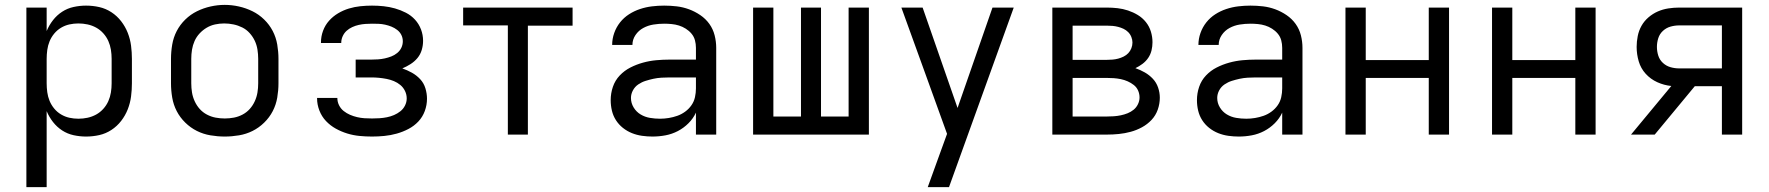

<svg xmlns="http://www.w3.org/2000/svg" viewBox="-20 -551 7240 786"><path d="M88 215V-520H171V-424Q181 -448 197 -468.5Q213 -489 234.5 -503Q256 -517 281.5 -522.5Q307 -528 332 -528Q360 -528 386.5 -522Q413 -516 436 -501Q459 -486 476 -464Q493 -442 503 -416.5Q513 -391 516.5 -364Q520 -337 520 -310V-210Q520 -183 516.5 -156Q513 -129 503 -103.5Q493 -78 476 -56Q459 -34 436 -19Q413 -4 386.5 2Q360 8 332 8Q307 8 281.5 2.5Q256 -3 234.5 -17Q213 -31 197 -51.5Q181 -72 171 -96V215ZM301 -65Q320 -65 338.5 -69Q357 -73 373.5 -82Q390 -91 403 -105.5Q416 -120 423.5 -137Q431 -154 434 -172.5Q437 -191 437 -210V-310Q437 -329 434 -347.5Q431 -366 423.5 -383Q416 -400 403 -414.5Q390 -429 373.5 -438Q357 -447 338.5 -451Q320 -455 301 -455Q282 -455 264 -451Q246 -447 230 -437.5Q214 -428 202 -413.5Q190 -399 183 -382Q176 -365 173.5 -346.5Q171 -328 171 -310V-210Q171 -192 173.5 -173.5Q176 -155 183 -138Q190 -121 202 -106.5Q214 -92 230 -82.5Q246 -73 264 -69Q282 -65 301 -65Z M900 8Q871 8 841.5 3Q812 -2 786 -15Q760 -28 738.5 -49Q717 -70 703.5 -96Q690 -122 685 -151.5Q680 -181 680 -210V-310Q680 -339 685 -368.5Q690 -398 703.5 -424Q717 -450 738.5 -471Q760 -492 786.5 -505Q813 -518 842 -524.5Q871 -531 900 -531Q929 -531 958 -524.5Q987 -518 1013.5 -505Q1040 -492 1061.5 -471Q1083 -450 1096.5 -424Q1110 -398 1115 -368.5Q1120 -339 1120 -310V-210Q1120 -181 1115 -151.5Q1110 -122 1096.5 -96Q1083 -70 1061.5 -49Q1040 -28 1014 -15Q988 -2 958.5 3Q929 8 900 8ZM900 -66Q919 -66 937.5 -69.5Q956 -73 973 -82Q990 -91 1002.5 -105Q1015 -119 1023 -136.5Q1031 -154 1034 -172.5Q1037 -191 1037 -210V-310Q1037 -329 1034 -348Q1031 -367 1023 -384Q1015 -401 1002 -415.5Q989 -430 972 -438.5Q955 -447 936 -451Q917 -455 898 -455Q879 -455 860.5 -451Q842 -447 826 -437.5Q810 -428 797 -414Q784 -400 776.5 -383Q769 -366 766 -347.5Q763 -329 763 -310V-210Q763 -191 766 -172.5Q769 -154 777 -136.5Q785 -119 797.5 -105Q810 -91 827 -82Q844 -73 862.5 -69.5Q881 -66 900 -66Z M1503 8Q1477 8 1451.5 5.5Q1426 3 1401.5 -4.5Q1377 -12 1354.5 -24.5Q1332 -37 1314.5 -55.5Q1297 -74 1287.5 -98.5Q1278 -123 1278 -148Q1278 -149 1278 -149Q1278 -149 1278 -150H1361Q1361 -150 1361 -150Q1361 -150 1361 -150Q1361 -150 1361 -150Q1361 -150 1361 -150Q1361 -134 1368 -120Q1375 -106 1387 -96.5Q1399 -87 1413 -81Q1427 -75 1442 -71.5Q1457 -68 1472 -67Q1487 -66 1503 -66Q1518 -66 1533.5 -67Q1549 -68 1564 -71Q1579 -74 1593 -80Q1607 -86 1619 -95.5Q1631 -105 1638 -119Q1645 -133 1645 -148Q1645 -164 1638 -178.5Q1631 -193 1619 -203Q1607 -213 1592.5 -219Q1578 -225 1562.5 -228Q1547 -231 1531.5 -232.5Q1516 -234 1500 -234H1436V-307H1500Q1514 -307 1528 -308Q1542 -309 1555.5 -312Q1569 -315 1582 -320Q1595 -325 1606 -334Q1617 -343 1623 -355.5Q1629 -368 1629 -382Q1629 -396 1623 -408Q1617 -420 1606 -428.5Q1595 -437 1582.5 -442Q1570 -447 1556.5 -450Q1543 -453 1529.5 -453.5Q1516 -454 1503 -454Q1489 -454 1475.5 -453Q1462 -452 1448.5 -449Q1435 -446 1422 -440Q1409 -434 1399 -425Q1389 -416 1383 -403Q1377 -390 1377 -376Q1377 -376 1377 -375.5Q1377 -375 1377 -375H1294Q1294 -376 1294 -376.5Q1294 -377 1294 -378Q1294 -402 1302.5 -425Q1311 -448 1327 -466Q1343 -484 1364 -496.5Q1385 -509 1408 -516Q1431 -523 1455 -525.5Q1479 -528 1503 -528Q1527 -528 1550.5 -525.5Q1574 -523 1597 -516.5Q1620 -510 1641.5 -499Q1663 -488 1679 -470.5Q1695 -453 1703.5 -430.5Q1712 -408 1712 -384Q1712 -365 1706.5 -346.5Q1701 -328 1689 -313.5Q1677 -299 1660.5 -288.5Q1644 -278 1627 -271Q1647 -264 1666 -253.5Q1685 -243 1700 -227Q1715 -211 1721.5 -189.5Q1728 -168 1728 -147Q1728 -121 1719 -96.5Q1710 -72 1692.5 -53.5Q1675 -35 1652 -23Q1629 -11 1604 -4Q1579 3 1553.5 5.5Q1528 8 1503 8Z M2059 0V-447H1876V-520H2324V-446H2141V0Z M2651 8Q2630 8 2608.5 5Q2587 2 2567 -6Q2547 -14 2530 -27.5Q2513 -41 2501.5 -59Q2490 -77 2485 -98Q2480 -119 2480 -141Q2480 -169 2489 -195.5Q2498 -222 2517 -242Q2536 -262 2560.5 -274.5Q2585 -287 2612 -294.5Q2639 -302 2666.5 -304.5Q2694 -307 2721 -307H2829V-355Q2829 -371 2825 -386Q2821 -401 2811 -413Q2801 -425 2787.5 -433.5Q2774 -442 2759.5 -446.5Q2745 -451 2729.5 -452.5Q2714 -454 2699 -454Q2677 -454 2655 -450.5Q2633 -447 2613.5 -436.5Q2594 -426 2581.5 -407.5Q2569 -389 2569 -367Q2569 -367 2569 -367Q2569 -367 2569 -367H2486Q2486 -367 2486 -367Q2486 -367 2486 -367Q2486 -392 2494.5 -416Q2503 -440 2518.5 -459.5Q2534 -479 2555 -492.5Q2576 -506 2600 -514Q2624 -522 2649 -525Q2674 -528 2699 -528Q2725 -528 2750.5 -525Q2776 -522 2800.5 -513Q2825 -504 2847 -489Q2869 -474 2884 -453Q2899 -432 2905.5 -406.5Q2912 -381 2912 -355V0H2829V-90Q2818 -66 2798.5 -46.5Q2779 -27 2755 -14.5Q2731 -2 2704.5 3Q2678 8 2651 8ZM2682 -65Q2700 -65 2718 -68Q2736 -71 2753 -77Q2770 -83 2785 -94Q2800 -105 2810.5 -120Q2821 -135 2825 -153Q2829 -171 2829 -189V-234H2721Q2705 -234 2688 -233Q2671 -232 2655 -228.5Q2639 -225 2623 -220Q2607 -215 2593 -205.5Q2579 -196 2571 -181Q2563 -166 2563 -150Q2563 -129 2574 -111Q2585 -93 2602.5 -82.5Q2620 -72 2640.5 -68.5Q2661 -65 2682 -65Z M3063 0V-520H3146V-74H3259V-520H3341V-74H3454V-520H3537V0Z M3778 215Q3791 180 3803.5 144.5Q3816 109 3829 74L3857 -3L3758 -277L3670 -520H3757L3900 -109L4043 -520H4130L3865 215Z M4288 0V-520H4511Q4533 -520 4555 -517.5Q4577 -515 4598 -508Q4619 -501 4638 -489.5Q4657 -478 4671 -460.5Q4685 -443 4691.5 -421.5Q4698 -400 4698 -378Q4698 -361 4694 -344.5Q4690 -328 4680.5 -314Q4671 -300 4657 -289.5Q4643 -279 4628 -272Q4648 -265 4666.5 -254.5Q4685 -244 4699.5 -228.5Q4714 -213 4721 -192.5Q4728 -172 4728 -151Q4728 -126 4719.5 -102Q4711 -78 4694 -60Q4677 -42 4655 -30Q4633 -18 4609 -11.5Q4585 -5 4560.5 -2.5Q4536 0 4511 0ZM4511 -306Q4523 -306 4534.5 -307Q4546 -308 4557.5 -311Q4569 -314 4580 -319.5Q4591 -325 4599 -333.5Q4607 -342 4611.5 -353.5Q4616 -365 4616 -377Q4616 -388 4611.5 -399.5Q4607 -411 4598.5 -419.5Q4590 -428 4579.5 -433Q4569 -438 4557.5 -441Q4546 -444 4534.5 -445Q4523 -446 4511 -446H4371V-306ZM4511 -74Q4525 -74 4539.5 -75Q4554 -76 4568.5 -79Q4583 -82 4596.5 -87.5Q4610 -93 4621 -102Q4632 -111 4638.5 -124.5Q4645 -138 4645 -152Q4645 -152 4645 -152Q4645 -152 4645 -152Q4645 -167 4639 -180.5Q4633 -194 4621.5 -203Q4610 -212 4596.5 -218Q4583 -224 4568.5 -227Q4554 -230 4539.5 -231Q4525 -232 4511 -232H4371V-74Z M5051 8Q5030 8 5008.5 5Q4987 2 4967 -6Q4947 -14 4930 -27.5Q4913 -41 4901.5 -59Q4890 -77 4885 -98Q4880 -119 4880 -141Q4880 -169 4889 -195.5Q4898 -222 4917 -242Q4936 -262 4960.5 -274.5Q4985 -287 5012 -294.5Q5039 -302 5066.5 -304.5Q5094 -307 5121 -307H5229V-355Q5229 -371 5225 -386Q5221 -401 5211 -413Q5201 -425 5187.5 -433.5Q5174 -442 5159.5 -446.5Q5145 -451 5129.5 -452.5Q5114 -454 5099 -454Q5077 -454 5055 -450.5Q5033 -447 5013.5 -436.5Q4994 -426 4981.5 -407.5Q4969 -389 4969 -367Q4969 -367 4969 -367Q4969 -367 4969 -367H4886Q4886 -367 4886 -367Q4886 -367 4886 -367Q4886 -392 4894.5 -416Q4903 -440 4918.5 -459.5Q4934 -479 4955 -492.5Q4976 -506 5000 -514Q5024 -522 5049 -525Q5074 -528 5099 -528Q5125 -528 5150.5 -525Q5176 -522 5200.5 -513Q5225 -504 5247 -489Q5269 -474 5284 -453Q5299 -432 5305.5 -406.5Q5312 -381 5312 -355V0H5229V-90Q5218 -66 5198.5 -46.5Q5179 -27 5155 -14.5Q5131 -2 5104.5 3Q5078 8 5051 8ZM5082 -65Q5100 -65 5118 -68Q5136 -71 5153 -77Q5170 -83 5185 -94Q5200 -105 5210.5 -120Q5221 -135 5225 -153Q5229 -171 5229 -189V-234H5121Q5105 -234 5088 -233Q5071 -232 5055 -228.5Q5039 -225 5023 -220Q5007 -215 4993 -205.5Q4979 -196 4971 -181Q4963 -166 4963 -150Q4963 -129 4974 -111Q4985 -93 5002.5 -82.5Q5020 -72 5040.5 -68.5Q5061 -65 5082 -65Z M5488 0V-520H5571V-305H5829V-520H5912V0H5829V-232H5571V0Z M6088 0V-520H6171V-305H6429V-520H6512V0H6429V-232H6171V0Z M6657 0 6822 -199Q6792 -202 6764.5 -214.5Q6737 -227 6717 -249Q6697 -271 6688.5 -300Q6680 -329 6680 -359Q6680 -381 6684.5 -403.5Q6689 -426 6700 -445.5Q6711 -465 6728.5 -480Q6746 -495 6766.5 -504Q6787 -513 6809.5 -516.5Q6832 -520 6854 -520H7112V0H7029V-198H6918L6754 0ZM6854 -271H7029V-447H6854Q6836 -447 6818.5 -442Q6801 -437 6787.5 -424.5Q6774 -412 6768.5 -394.5Q6763 -377 6763 -359Q6763 -341 6768.5 -323.5Q6774 -306 6787.5 -293.5Q6801 -281 6818.5 -276Q6836 -271 6854 -271Z"/></svg>

Font: Iosevka Custom Extended
Style: Regular
Weight: 400
Width: 7
Monospace: yes
Designer: Belleve Invis
Foundry: Belleve Invis
Version: Version 11.2.4; ttfautohint (v1.8.4)